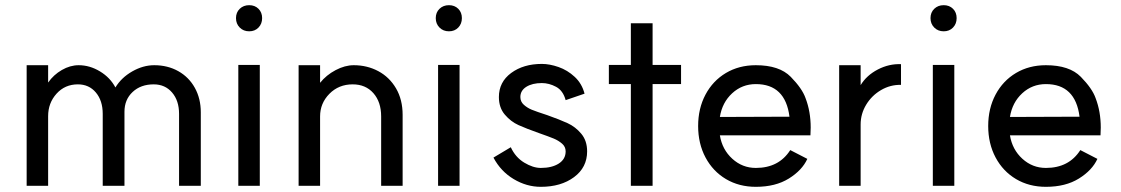

<svg xmlns="http://www.w3.org/2000/svg" viewBox="-20 -715 4333 742"><path d="M574 -389Q524 -389 492.5 -359.5Q461 -330 461 -283V3H377V-275Q377 -326 350.5 -357.5Q324 -389 281 -389Q231 -389 198.5 -353Q166 -317 166 -266V3H83V-463H166V-396Q187 -426 219 -444.5Q251 -463 284 -463Q327 -463 366.5 -439Q406 -415 426 -377Q449 -415 491 -439Q533 -463 576 -463Q628 -463 669 -440Q710 -417 733 -375.5Q756 -334 756 -281V3H672V-275Q672 -326 645 -357.5Q618 -389 574 -389Z M984 -464V3H901V-464ZM993 -645Q993 -623 979 -608.5Q965 -594 943 -594Q921 -594 906.5 -608.5Q892 -623 892 -645Q892 -667 906.5 -681Q921 -695 943 -695Q965 -695 979 -681Q993 -667 993 -645Z M1343 -389Q1289 -389 1253 -352.5Q1217 -316 1217 -265V3H1134V-463H1217V-395Q1241 -425 1277 -444Q1313 -463 1347 -463Q1399 -463 1442 -440Q1485 -417 1510.5 -373.5Q1536 -330 1536 -271V3H1453V-265Q1453 -321 1423 -355Q1393 -389 1343 -389Z M1756 -464V3H1673V-464ZM1765 -645Q1765 -623 1751 -608.5Q1737 -594 1715 -594Q1693 -594 1678.5 -608.5Q1664 -623 1664 -645Q1664 -667 1678.5 -681Q1693 -695 1715 -695Q1737 -695 1751 -681Q1765 -667 1765 -645Z M2070 -66Q2113 -66 2139.5 -83Q2166 -100 2166 -130Q2166 -148 2152 -160Q2138 -172 2120 -179.5Q2102 -187 2062 -201Q2014 -218 1984 -231.5Q1954 -245 1931 -272Q1908 -299 1908 -340Q1908 -398 1955.5 -433Q2003 -468 2074 -468Q2104 -468 2138.5 -456Q2173 -444 2201 -418Q2229 -392 2239 -353L2166 -328Q2156 -365 2129 -379.5Q2102 -394 2074 -394Q2037 -394 2014 -379.5Q1991 -365 1991 -340Q1991 -322 2004.5 -310Q2018 -298 2035 -291Q2052 -284 2095 -270Q2143 -253 2173.5 -239Q2204 -225 2226.5 -198Q2249 -171 2249 -130Q2249 -68 2198.5 -30.5Q2148 7 2070 7Q2015 7 1965 -23Q1915 -53 1887 -106L1954 -146Q1972 -107 2006 -86.5Q2040 -66 2070 -66Z M2418 -390H2333V-464H2418V-625H2502V-464H2612V-390H2502V3H2418Z M2678 -228Q2678 -296 2706.5 -349.5Q2735 -403 2785.5 -433Q2836 -463 2901 -463Q2992 -463 3036 -418Q3080 -373 3093 -336Q3113 -284 3113 -222L3112 -192H2762Q2771 -137 2810 -101.5Q2849 -66 2901 -66Q2990 -66 3034 -135L3100 -101Q3080 -57 3028.5 -25Q2977 7 2901 7Q2836 7 2785.5 -23Q2735 -53 2706.5 -106.5Q2678 -160 2678 -228ZM2901 -390Q2848 -390 2809.5 -354.5Q2771 -319 2762 -263L3031 -264Q3015 -390 2901 -390Z M3223 -463H3306V-386Q3329 -424 3372.5 -446.5Q3416 -469 3462 -467V-387Q3421 -388 3385 -367Q3349 -346 3327.5 -310.5Q3306 -275 3306 -234V3H3223Z M3668 -464V3H3585V-464ZM3677 -645Q3677 -623 3663 -608.5Q3649 -594 3627 -594Q3605 -594 3590.5 -608.5Q3576 -623 3576 -645Q3576 -667 3590.5 -681Q3605 -695 3627 -695Q3649 -695 3663 -681Q3677 -667 3677 -645Z M3799 -228Q3799 -296 3827.5 -349.5Q3856 -403 3906.5 -433Q3957 -463 4022 -463Q4113 -463 4157 -418Q4201 -373 4214 -336Q4234 -284 4234 -222L4233 -192H3883Q3892 -137 3931 -101.5Q3970 -66 4022 -66Q4111 -66 4155 -135L4221 -101Q4201 -57 4149.5 -25Q4098 7 4022 7Q3957 7 3906.5 -23Q3856 -53 3827.5 -106.5Q3799 -160 3799 -228ZM4022 -390Q3969 -390 3930.5 -354.5Q3892 -319 3883 -263L4152 -264Q4136 -390 4022 -390Z"/></svg>

Font: SUITE Medium
Style: Regular
Weight: 500
Designer: Sun
Foundry: Sun
Version: Version 2.040